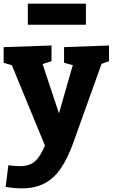

<svg xmlns="http://www.w3.org/2000/svg" viewBox="-26 -792 619 1055"><path d="M5 235 20 116Q57 121 82 121Q136 121 165.5 95Q195 69 221 8L39 -434L-6 -447V-533L257 -542V-456L208 -440L298 -169L374 -434L326 -447V-533L573 -542V-456L532 -441L375 -3Q346 77 309 132Q272 187 219.5 215Q167 243 93 243Q53 243 5 235ZM446 -772V-656H127V-772Z"/></svg>

Font: Bitter ExtraBold
Style: Regular
Weight: 800
Designer: Sol Matas, and Bitter project Authors
Foundry: Sol Matas
Version: Version 2.001